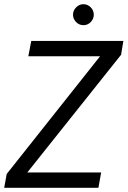

<svg xmlns="http://www.w3.org/2000/svg" viewBox="-20 -895 608 915"><path d="M0 0 12 -66 457 -627H115L129 -700H568L557 -634L110 -73H462L449 0ZM378 -775Q357 -775 342.5 -790Q328 -805 328 -825Q328 -845 343 -860Q358 -875 377 -875Q398 -875 412.5 -860Q427 -845 427 -825Q427 -805 412.5 -790Q398 -775 378 -775Z"/></svg>

Font: DM Sans 20pt
Style: Italic
Weight: 400
Italic angle: -10°
Version: Version 4.004;gftools[0.9.30]